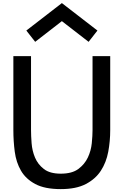

<svg xmlns="http://www.w3.org/2000/svg" viewBox="-20 -1248 821 1276"><path d="M391.2 -1227.5 627.5 -1045 568.8 -970 391.2 -1107.5 213.8 -970 155 -1045ZM383.8 8.8Q277.5 8.8 214.4 -25Q151.2 -58.8 119.4 -113.8Q87.5 -168.8 78.1 -239.4Q68.8 -310 68.8 -383.8V-875H186.2V-383.8Q186.2 -346.2 190 -296.2Q193.8 -246.2 212.5 -201.2Q231.2 -156.2 271.2 -125Q311.2 -93.8 383.8 -93.8Q458.8 -93.8 500.6 -125Q542.5 -156.2 563.8 -201.2Q585 -246.2 590 -296.2Q595 -346.2 595 -383.8V-875H712.5V-383.8Q712.5 -310 699.4 -239.4Q686.2 -168.8 650.6 -113.8Q615 -58.8 550.6 -25Q486.2 8.8 383.8 8.8Z"/></svg>

Font: Abordage
Style: Regular
Weight: 400
Designer: Ange Degheest & Eugénie Bidaut
Foundry: Velvetyne Type Foundry
Version: Version 1.000;FEAKit 1.0